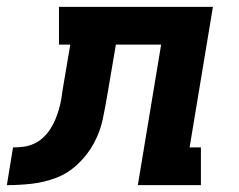

<svg xmlns="http://www.w3.org/2000/svg" viewBox="-76 -540 696 560"><path d="M-56 0 -38 -110Q-23 -110 -7.5 -112Q8 -114 22.5 -120.5Q37 -127 49 -138Q61 -149 70 -162.5Q79 -176 85 -190.5Q91 -205 95.5 -220Q100 -235 102.5 -250Q105 -265 107 -280L129 -410H96V-520H545L477 -110H510V0H326L394 -410H262L237 -263Q231 -227 223.5 -191.5Q216 -156 198 -122.5Q180 -89 151 -61.5Q122 -34 87 -21Q52 -8 16 -4Q-20 0 -56 0Z"/></svg>

Font: Iosevka HT Extrabold Extended
Style: Italic
Weight: 800
Width: 7
Italic angle: -9°
Monospace: yes
Designer: Belleve Invis
Foundry: Belleve Invis
Version: Version 32.3.0; ttfautohint (v1.8.4)